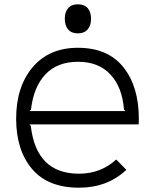

<svg xmlns="http://www.w3.org/2000/svg" viewBox="-20 -862 720 892"><path d="M117 -346H563L556 -353Q548 -457 493 -516Q438 -575 343 -575Q246 -575 191 -516.5Q136 -458 124 -353ZM625 -310Q625 -292 624 -284H116L123 -278Q148 -55 347 -55Q448 -55 520 -121L567 -73Q479 10 347 10Q202 10 128.5 -77.5Q55 -165 55 -310Q55 -459 131.5 -549.5Q208 -640 342 -640Q481 -640 553 -550Q625 -460 625 -310ZM403 -775Q403 -743 387 -725Q371 -707 342 -707Q312 -707 296.5 -725Q281 -743 281 -775Q281 -806 296.5 -824Q312 -842 342 -842Q372 -842 387.5 -824Q403 -806 403 -775Z"/></svg>

Font: Sinkin Sans 300 Light
Style: Regular
Weight: 300
Designer: Keith Bates
Foundry: K-Type
Version: Sinkin Sans (version 1.0)  by Keith Bates   •   © 2014   www